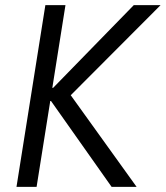

<svg xmlns="http://www.w3.org/2000/svg" viewBox="-20 -725 643 745"><path d="M44 0 156 -705H234L183 -384H186L499 -705H603L238 -339L234 -384L510 0H413L178 -333H175L122 0Z"/></svg>

Font: Nunito Sans 10pt Condensed
Style: Italic
Weight: 400
Width: 3
Italic angle: -9°
Designer: Vernon Adams
Foundry: Vernon Adams
Version: Version 3.101;gftools[0.9.27]